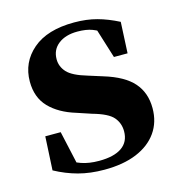

<svg xmlns="http://www.w3.org/2000/svg" viewBox="-90 -637 685 734"><g transform="rotate(-15 252.5 -270.0)"><path d="M235 17Q179 17 132.5 4.5Q86 -8 42 -32L49 -165H110L142 -21L91 -28V-64Q124 -42 154 -31.5Q184 -21 224 -21Q283 -21 314 -42.5Q345 -64 345 -106Q345 -138 325 -161.5Q305 -185 244 -202L187 -221Q121 -241 83.5 -280Q46 -319 46 -382Q46 -458 103.5 -507.5Q161 -557 268 -557Q317 -557 357.5 -546Q398 -535 441 -513L435 -390H381L338 -528L383 -512V-482Q353 -502 329.5 -511Q306 -520 271 -520Q224 -520 195.5 -498Q167 -476 167 -438Q167 -409 187.5 -386.5Q208 -364 266 -347L323 -329Q402 -305 437.5 -264.5Q473 -224 473 -163Q473 -108 444.5 -67.5Q416 -27 363 -5Q310 17 235 17Z"/></g></svg>

Font: Noto Serif TC ExtraBold
Style: Regular
Weight: 800
Designer: Ryoko NISHIZUKA 西塚涼子 (kana & ideographs); Frank Grießhammer (Latin, Greek & Cyrillic); Wenlong ZHANG 张文龙 (bopomofo); San
Foundry: Adobe
Version: Version 2.002-H1;hotconv 1.1.0;makeotfexe 2.6.0